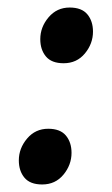

<svg xmlns="http://www.w3.org/2000/svg" viewBox="-20 -485 298 510"><path d="M92 5Q60 5 45 -13Q30 -31 30 -59Q30 -91 52 -117Q74 -143 108 -143Q140 -143 155 -125Q170 -107 170 -79Q170 -47 148.5 -21Q127 5 92 5ZM149 -317Q117 -317 102 -335Q87 -353 87 -381Q87 -413 109 -439Q131 -465 165 -465Q197 -465 212 -447Q227 -429 227 -401Q227 -369 205.5 -343Q184 -317 149 -317Z"/></svg>

Font: Spectral ExtraBold
Style: Italic
Weight: 800
Italic angle: -10°
Designer: Jean-Baptiste Levee
Foundry: Production Type
Version: Version 2.001